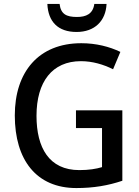

<svg xmlns="http://www.w3.org/2000/svg" viewBox="-20 -943 705 973"><path d="M520 -923H458C451 -872 416 -857 370 -857C317 -857 288 -871 282 -923H220C224 -833 274 -781 368 -781C460 -781 516 -837 520 -923ZM365 -384V-294H497V-96C467 -87 430 -81 382 -81C229 -81 165 -194 165 -356C165 -529 245 -633 390 -633C449 -633 505 -616 553 -592L590 -680C534 -707 466 -724 392 -724C175 -724 55 -578 55 -358C55 -133 164 10 367 10C455 10 529 -3 600 -27V-384Z"/></svg>

Font: Noto Sans Lao SemiCondensed Medium
Style: Regular
Weight: 500
Width: 4
Designer: Monotype Design Team
Foundry: Monotype Imaging Inc.
Version: Version 2.003